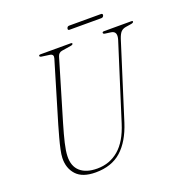

<svg xmlns="http://www.w3.org/2000/svg" viewBox="-142 -917 997 1053"><g transform="rotate(-20 356.5 -391.0)"><path d="M463.5 -191.5 602 -628.5Q616.5 -676 579.5 -681L546.5 -685.5Q535.5 -687 535.5 -693.5Q535.5 -700 546 -700H706Q713 -700 713 -695.5Q713 -688.5 698.5 -686L666.5 -681Q648 -678 637.2 -666.8Q626.5 -655.5 617.5 -628.5L479 -190.5Q447 -90.5 389.5 -39Q332 12.5 238.5 12.5Q162 12.5 126.5 -26.2Q91 -65 93 -124.5Q93.5 -143.5 99.8 -173Q106 -202.5 115.5 -237Q125 -271.5 134.5 -304.5L238.5 -653Q245 -675.5 223.5 -679.5L177 -686Q165 -687.5 165 -694Q165.5 -700 175 -700H351.5Q359.5 -700 359.5 -695.5Q359.5 -688.5 345.5 -686.5L292.5 -678Q272.5 -675 266 -653L162 -303Q144 -242 133.8 -198.5Q123.5 -155 122.5 -124.5Q120.5 -66 155 -35.2Q189.5 -4.5 254 -4.5Q326.5 -4.5 380 -50Q433.5 -95.5 463.5 -191.5ZM362.5 -783Q365.5 -794 376.5 -794H562Q573 -794 570.5 -783Q567 -772 556 -772H371Q359.5 -772 362.5 -783Z"/></g></svg>

Font: Fraunces 144pt Soft Thin
Style: Italic
Weight: 100
Italic angle: -16°
Version: Version 1.000;[0bf87f6ff]